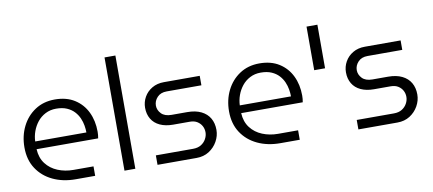

<svg xmlns="http://www.w3.org/2000/svg" viewBox="-67 -975 2747 1219"><g transform="rotate(-10 1307.0 -365.0)"><path d="M336 0Q254 0 189.5 -30.5Q125 -61 87.5 -118Q50 -175 50 -255Q50 -329 80 -389.5Q110 -450 164.5 -486Q219 -522 292 -522Q367 -522 419 -489Q471 -456 498 -400Q525 -344 525 -274Q525 -264 524 -252Q523 -240 521 -231H124Q127 -175 156 -137Q185 -99 231.5 -80Q278 -61 332 -61H461V0ZM124 -281H454Q454 -301 450 -325.5Q446 -350 435.5 -374Q425 -398 406.5 -418Q388 -438 359.5 -450.5Q331 -463 290 -463Q252 -463 221 -447Q190 -431 169 -404.5Q148 -378 136.5 -346Q125 -314 124 -281Z M650 0V-730H720V0Z M863 0V-61H1103Q1134 -61 1155 -74Q1176 -87 1187.5 -108Q1199 -129 1199 -151Q1199 -173 1189 -191.5Q1179 -210 1160 -222Q1141 -234 1112 -234H1005Q956 -234 920.5 -250.5Q885 -267 866.5 -298Q848 -329 848 -370Q848 -407 866 -439Q884 -471 917 -490.5Q950 -510 994 -510H1225V-449H1001Q962 -449 940 -425.5Q918 -402 918 -372Q918 -343 940 -320Q962 -297 1006 -297H1106Q1160 -297 1196.5 -279Q1233 -261 1251.5 -229Q1270 -197 1270 -154Q1270 -115 1250 -79.5Q1230 -44 1195.5 -22Q1161 0 1115 0Z M1655 0Q1573 0 1508.5 -30.5Q1444 -61 1406.5 -118Q1369 -175 1369 -255Q1369 -329 1399 -389.5Q1429 -450 1483.5 -486Q1538 -522 1611 -522Q1686 -522 1738 -489Q1790 -456 1817 -400Q1844 -344 1844 -274Q1844 -264 1843 -252Q1842 -240 1840 -231H1443Q1446 -175 1475 -137Q1504 -99 1550.5 -80Q1597 -61 1651 -61H1780V0ZM1443 -281H1773Q1773 -301 1769 -325.5Q1765 -350 1754.5 -374Q1744 -398 1725.5 -418Q1707 -438 1678.5 -450.5Q1650 -463 1609 -463Q1571 -463 1540 -447Q1509 -431 1488 -404.5Q1467 -378 1455.5 -346Q1444 -314 1443 -281Z M1947 -419V-700H2017V-419Z M2158 0V-61H2398Q2429 -61 2450 -74Q2471 -87 2482.5 -108Q2494 -129 2494 -151Q2494 -173 2484 -191.5Q2474 -210 2455 -222Q2436 -234 2407 -234H2300Q2251 -234 2215.5 -250.5Q2180 -267 2161.5 -298Q2143 -329 2143 -370Q2143 -407 2161 -439Q2179 -471 2212 -490.5Q2245 -510 2289 -510H2520V-449H2296Q2257 -449 2235 -425.5Q2213 -402 2213 -372Q2213 -343 2235 -320Q2257 -297 2301 -297H2401Q2455 -297 2491.5 -279Q2528 -261 2546.5 -229Q2565 -197 2565 -154Q2565 -115 2545 -79.5Q2525 -44 2490.5 -22Q2456 0 2410 0Z"/></g></svg>

Font: MuseoModerno Thin Light
Style: Regular
Weight: 300
Version: Version 1.003